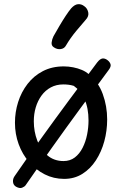

<svg xmlns="http://www.w3.org/2000/svg" viewBox="-20 -870 595 937"><path d="M291 -546Q314 -546 337 -541.5Q360 -537 380 -528.5Q400 -520 414 -507Q460 -470 481.5 -411Q503 -352 503 -287Q503 -232 489 -180.5Q475 -129 448 -87.5Q421 -46 382 -21.5Q343 3 293 3Q242 3 198.5 -19Q155 -41 122 -79Q89 -117 71 -166.5Q53 -216 53 -271Q53 -323 68.5 -372Q84 -421 114.5 -460.5Q145 -500 189.5 -523Q234 -546 291 -546ZM145 -278Q145 -228 162 -183.5Q179 -139 211.5 -111.5Q244 -84 290 -84Q322 -84 345 -101.5Q368 -119 383 -148.5Q398 -178 405 -213Q412 -248 412 -282Q412 -343 392.5 -385.5Q373 -428 340 -451Q327 -455 314.5 -456.5Q302 -458 289 -458Q255 -458 228 -443.5Q201 -429 182.5 -403.5Q164 -378 154.5 -346Q145 -314 145 -278ZM302 -648Q294 -633 276.5 -630.5Q259 -628 243 -639Q230 -647 232 -663Q234 -679 241 -693Q254 -716 269.5 -742.5Q285 -769 300.5 -792.5Q316 -816 327 -829Q344 -848 360.5 -849.5Q377 -851 391 -840Q406 -830 410.5 -810.5Q415 -791 398 -773Q381 -754 352 -719Q323 -684 302 -648ZM105 34Q100 41 88 46Q76 51 58 41Q45 33 43.5 18Q42 3 51 -10Q115 -103 181.5 -195.5Q248 -288 316.5 -380.5Q385 -473 454 -565Q468 -583 480 -584.5Q492 -586 504 -577Q516 -568 519.5 -556.5Q523 -545 510 -528Q441 -435 372 -341Q303 -247 236.5 -153.5Q170 -60 105 34Z"/></svg>

Font: Playpen Sans
Style: Regular
Weight: 400
Designer: Laura Meseguer, Veronika Burian, José Scaglione, Kostas Bartsokas, Vera Evstafieva, Tom Grace, Yorlmar Campos
Foundry: TypeTogether
Version: Version 2.000